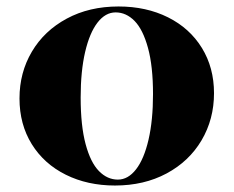

<svg xmlns="http://www.w3.org/2000/svg" viewBox="-20 -553 715 587"><path d="M634.3 -268.1Q634.3 -188.5 596.2 -124Q558.1 -59.6 489.3 -22.7Q420.4 14.2 331.5 14.2Q247.6 14.2 181.2 -18.8Q114.7 -51.8 77.1 -112.3Q39.6 -172.9 39.6 -252Q39.6 -331.1 77.4 -395Q115.2 -459 184.1 -496.1Q252.9 -533.2 342.3 -533.2Q427.2 -533.2 493.7 -500Q560.1 -466.8 597.2 -406.5Q634.3 -346.2 634.3 -268.1ZM226.6 -254.9Q226.6 -168.9 241.7 -112.5Q256.8 -56.2 282.5 -30Q308.1 -3.9 340.3 -3.9Q371.6 -3.9 396 -35.4Q420.4 -66.9 434.1 -126Q447.8 -185.1 447.8 -265.1Q447.8 -350.6 432.4 -406.7Q417 -462.9 391.4 -489Q365.7 -515.1 333.5 -515.1Q302.2 -515.1 278.1 -483.9Q253.9 -452.6 240.2 -393.8Q226.6 -335 226.6 -254.9Z"/></svg>

Font: TypoPRO Playfair Display
Style: Regular
Weight: 900
Designer: Claus Eggers Sørensen
Foundry: Claus Eggers Sørensen
Version: Version 1.004;PS 001.004;hotconv 1.0.70;makeotf.lib2.5.58329